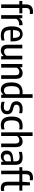

<svg xmlns="http://www.w3.org/2000/svg" viewBox="2014 -2872 868 4936"><g transform="rotate(90 2448.0 -404.0)"><path d="M93 0V-467.5H4V-543.5H93V-637Q93 -724.5 138.8 -771.2Q184.5 -818 275.5 -818Q290.5 -818 307.8 -816.8Q325 -815.5 340.5 -812.5V-734.5Q326 -737 313.5 -738.2Q301 -739.5 286 -739.5Q234.5 -739.5 209.8 -716.2Q185 -693 185 -641V-543.5H322V-467.5H185V0Z M369 0V-543.5H447L454.5 -469H460Q482.5 -511 518.2 -530.2Q554 -549.5 595 -549.5Q604.5 -549.5 612.8 -548.8Q621 -548 627 -547V-458.5Q617.5 -460 608.5 -460.5Q599.5 -461 589.5 -461Q552 -461 516.8 -442Q481.5 -423 462.5 -388V0Z M892.5 9.5Q773.5 9.5 715.5 -54.8Q657.5 -119 657.5 -273Q657.5 -420 712 -486Q766.5 -552 857.5 -552Q946.5 -552 995.8 -486Q1045 -420 1045 -270.5V-241H753Q755.5 -142.5 791.2 -105.2Q827 -68 903 -68Q953 -68 1020 -87.5V-9.5Q984.5 1 954 5.2Q923.5 9.5 892.5 9.5ZM857 -485Q827.5 -485 804.2 -469.8Q781 -454.5 767.5 -415.2Q754 -376 753 -304H955.5Q954.5 -376 942.2 -415.2Q930 -454.5 908.2 -469.8Q886.5 -485 857 -485Z M1276.5 9.5Q1235.5 9.5 1202.2 -7.2Q1169 -24 1149.8 -62.8Q1130.5 -101.5 1130.5 -168.5V-543.5H1223.5V-174Q1223.5 -118 1246.2 -96.5Q1269 -75 1304.5 -75Q1329.5 -75 1361.2 -89.2Q1393 -103.5 1413 -138.5V-543.5H1506.5V0H1428L1421 -58.5H1415.5Q1387.5 -24 1351.8 -7.2Q1316 9.5 1276.5 9.5Z M1626 0V-543.5H1705L1712 -484H1717.5Q1772 -552 1859.5 -552Q1901.5 -552 1934.8 -535.5Q1968 -519 1987.5 -480.2Q2007 -441.5 2007 -375.5V0H1913.5V-369Q1913.5 -425.5 1890.8 -446.5Q1868 -467.5 1831 -467.5Q1804 -467.5 1772 -453.2Q1740 -439 1719.5 -403.5V0Z M2283 9.5Q2234 9.5 2191.8 -16Q2149.5 -41.5 2123.8 -100.8Q2098 -160 2098 -261Q2098 -409 2161.5 -480.2Q2225 -551.5 2351 -551.5Q2375.5 -551.5 2402.5 -548.5V-808H2496V0H2416L2409.5 -55.5H2404Q2387 -28 2356.2 -9.2Q2325.5 9.5 2283 9.5ZM2308.5 -71Q2335.5 -71 2361.5 -84.8Q2387.5 -98.5 2402.5 -125V-471.5Q2375 -476.5 2344.5 -476.5Q2272 -476.5 2233 -430.8Q2194 -385 2194 -269.5Q2194 -188.5 2209.2 -145.5Q2224.5 -102.5 2250.2 -86.8Q2276 -71 2308.5 -71Z M2725 9.5Q2657 9.5 2597 -11V-89Q2662 -67.5 2723.5 -67.5Q2777.5 -67.5 2804.2 -89Q2831 -110.5 2831 -149.5Q2831 -184.5 2814.2 -202Q2797.5 -219.5 2765.5 -228.5L2707 -243.5Q2642.5 -261 2613.2 -297.5Q2584 -334 2584 -393Q2584 -463 2634.8 -507.5Q2685.5 -552 2782 -552Q2813 -552 2839.8 -548.8Q2866.5 -545.5 2891 -539.5V-462Q2840 -475 2786 -475Q2724 -475 2697.5 -451Q2671 -427 2671 -394Q2671 -363 2686.8 -345.5Q2702.5 -328 2735 -319L2794 -303.5Q2861 -285.5 2889.5 -248.8Q2918 -212 2918 -152.5Q2918 -76.5 2866.8 -33.5Q2815.5 9.5 2725 9.5Z M3194 9.5Q3089.5 9.5 3033 -55Q2976.5 -119.5 2976.5 -271.5Q2976.5 -374 3004.8 -435.8Q3033 -497.5 3086.2 -524.8Q3139.5 -552 3215 -552Q3237.5 -552 3261 -549.8Q3284.5 -547.5 3307 -542V-462.5Q3286 -467.5 3265.5 -469.5Q3245 -471.5 3230.5 -471.5Q3177 -471.5 3142.5 -453.8Q3108 -436 3091 -392.8Q3074 -349.5 3074 -274Q3074 -196 3089.8 -151.5Q3105.5 -107 3136.2 -88.8Q3167 -70.5 3213 -70.5Q3254 -70.5 3307 -89V-9.5Q3278 0.5 3249.5 5Q3221 9.5 3194 9.5Z M3382 0V-808H3475.5V-484H3481Q3532.5 -552 3619.5 -552Q3659.5 -552 3692 -535.5Q3724.5 -519 3743.8 -480Q3763 -441 3763 -373.5V0H3669.5V-368Q3669.5 -424.5 3646.8 -445.8Q3624 -467 3587 -467Q3560.5 -467 3528.2 -453Q3496 -439 3475.5 -403.5V0Z M3998 9Q3932.5 9 3891.5 -30.2Q3850.5 -69.5 3850.5 -140.5Q3850.5 -214 3894.5 -255.5Q3938.5 -297 4034.5 -305.5L4127 -315V-361Q4127 -426.5 4098.8 -450.5Q4070.5 -474.5 4010.5 -474.5Q3983 -474.5 3949.5 -469.2Q3916 -464 3883.5 -453V-531Q3914 -541 3952.8 -546.5Q3991.5 -552 4025.5 -552Q4122.5 -552 4170.5 -509.2Q4218.5 -466.5 4218.5 -357V0H4141.5L4134 -59H4128.5Q4106.5 -24 4072.8 -7.5Q4039 9 3998 9ZM3943.5 -151Q3943.5 -106.5 3965.2 -85.2Q3987 -64 4026.5 -64Q4051.5 -64 4078.5 -76.5Q4105.5 -89 4127 -122.5V-253.5L4043 -245Q3943.5 -235.5 3943.5 -151Z M4367 0V-467.5H4278V-543.5H4367V-637Q4367 -724.5 4412.8 -771.2Q4458.5 -818 4549.5 -818Q4564.5 -818 4581.8 -816.8Q4599 -815.5 4614.5 -812.5V-734.5Q4600 -737 4587.5 -738.2Q4575 -739.5 4560 -739.5Q4508.5 -739.5 4483.8 -716.2Q4459 -693 4459 -641V-543.5H4596V-467.5H4459V0Z M4814 9.5Q4737.5 9.5 4695 -31.2Q4652.5 -72 4652.5 -166.5V-467.5H4563.5V-543.5H4652.5L4668 -740H4745.5V-543.5H4882.5V-467.5H4745.5V-178.5Q4745.5 -118.5 4767 -95.5Q4788.5 -72.5 4835 -72.5Q4847.5 -72.5 4860.8 -74.2Q4874 -76 4889 -79V0.5Q4873 4.5 4852.8 7Q4832.5 9.5 4814 9.5Z"/></g></svg>

Font: Encode Sans Condensed Medium
Style: Regular
Weight: 500
Width: 3
Designer: Multiple Designers
Foundry: Impallari Type
Version: Version 3.000; ttfautohint (v1.8.3) -l 8 -r 50 -G 200 -x 14 